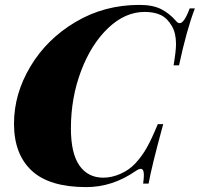

<svg xmlns="http://www.w3.org/2000/svg" viewBox="-20 -742 808 776"><path d="M703.6 -478H681.6Q691.4 -535.6 691.4 -564.5Q691.4 -608.4 674.3 -637.2Q655.8 -668.9 629.4 -681.4Q603 -693.8 564.5 -693.8Q485.8 -693.8 417.2 -628.7Q348.6 -563.5 307.6 -455.1Q266.6 -346.7 266.6 -223.1Q266.6 -122.1 301 -73Q335.4 -23.9 397.5 -23.9Q431.2 -23.9 466.6 -39.3Q502 -54.7 527.3 -82Q553.7 -110.4 573.2 -145Q592.8 -179.7 617.7 -240.2H639.6Q592.3 -66.9 580.6 0H558.6Q561.5 -21.5 561.5 -34.2Q561.5 -59.6 548.8 -59.6Q541 -59.6 528.3 -50.8Q434.6 14.2 328.6 14.2Q179.7 14.2 108.2 -52.2Q36.6 -118.7 36.6 -242.2Q36.6 -362.3 102.8 -473.1Q168.9 -584 285.2 -653.1Q401.4 -722.2 543.5 -722.2Q598.1 -722.2 631.8 -704.8Q665.5 -687.5 691.4 -657.2Q698.7 -648.4 706.1 -648.4Q724.6 -648.4 746.6 -708H767.6Q734.4 -621.6 703.6 -478Z"/></svg>

Font: TypoPRO Playfair Display SC
Style: Italic
Weight: 900
Italic angle: -14°
Designer: Claus Eggers Sørensen
Foundry: Claus Eggers Sørensen
Version: Version 1.004;PS 001.004;hotconv 1.0.70;makeotf.lib2.5.58329